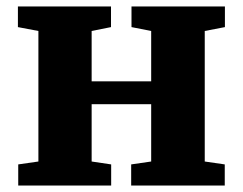

<svg xmlns="http://www.w3.org/2000/svg" viewBox="-20 -575 752 595"><path d="M36.5 0V-65.5L99 -74.5V-479L35.5 -491V-555H324V-491L264 -479V-323H448.5V-479L387.5 -491V-555H677V-491L614.5 -479V-74.5L676.5 -65.5V0H386.5V-65.5L448.5 -74.5V-252H264V-74.5L324.5 -65.5V0Z"/></svg>

Font: Merriweather 20pt Black
Style: Regular
Weight: 900
Version: Version 2.100